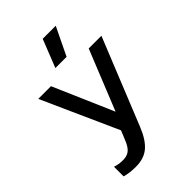

<svg xmlns="http://www.w3.org/2000/svg" viewBox="-263 -811 1112 1112"><g transform="rotate(-45 293.5 -255.0)"><path d="M241.2 -536.1 309.1 -708H416L333 -536.1ZM167 198.2Q114.7 198.2 77.1 187V107.9Q104.5 118.2 141.1 118.2Q176.3 118.2 196.3 100.8Q216.3 83.5 231.9 43.9L254.9 -12.2L44.9 -480H148.9L309.1 -110.8L458 -480H562L346.2 54.2Q315.9 128.9 274.7 163.6Q233.4 198.2 167 198.2Z"/></g></svg>

Font: Prompt
Style: Regular
Weight: 400
Designer: Katatrad Team
Foundry: CadsonDemak
Version: Version 1.000;PS 001.000;hotconv 1.0.88;makeotf.lib2.5.64775